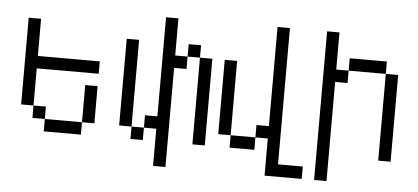

<svg xmlns="http://www.w3.org/2000/svg" viewBox="-51 -732 2101 965"><g transform="rotate(5 1000.0 -250.0)"><path d="M437.5 -312.5V-375H125V-562.5H62.5V-125H125V-62.5H187.5V0H375V-62.5H187.5V-125H125V-312.5ZM375 -62.5H437.5V-250H375Z M750 -62.5V125H812.5Q812.5 125 812.5 -375H875V-437.5H812.5V-625H750Q750 -625 750 -125H687.5V-62.5H625V0H687.5V-62.5ZM625 -62.5V-500H562.5V-62.5ZM937.5 -437.5V0H1000V-437.5ZM875 -437.5H937.5V-500H875Z M1500 125V62.5H1375V-625H1312.5Q1312.5 -625 1312.5 -125H1250V-62.5H1125V0H1250V-62.5H1312.5V125ZM1125 -62.5Q1125 -62.5 1125 -437.5H1062.5Q1062.5 -437.5 1062.5 -62.5Z M1562.5 -625Q1562.5 -625 1562.5 125H1625Q1625 125 1625 -375H1687.5V-437.5H1625V-625ZM1875 -437.5V0H1937.5V-437.5ZM1687.5 -437.5H1875V-500H1687.5Z"/></g></svg>

Font: CalcUnifontExMono
Style: Regular
Weight: 500
Version: Version 15.0.06